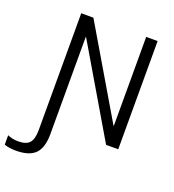

<svg xmlns="http://www.w3.org/2000/svg" viewBox="-252 -859 1104 1218"><g transform="rotate(20 300.5 -249.5)"><path d="M601.6 -730.5V0H519.5L166 -599.6H164.1V56.6Q164.1 148.4 124 189.5Q84 230.5 -5.9 230.5Q-50.8 230.5 -85 218.8V155.3Q-51.8 169.9 -12.7 169.9Q41 169.9 63.5 144.5Q85.9 119.1 85.9 56.6V-730.5H168L522.5 -129.9H524.4V-730.5Z"/></g></svg>

Font: Gen Shin Gothic Normal
Style: Regular
Weight: 300
Designer: [Source Han Sans]
Ryoko NISHIZUKA  (kana & ideographs); Paul D. Hunt (Latin, Greek & Cyrillic); Wenlong ZHANG  (bopomofo
Version: Version 1.002.20150607